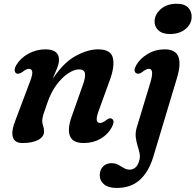

<svg xmlns="http://www.w3.org/2000/svg" viewBox="-20 -730 1014 996"><path d="M64.5 -349.5Q56.5 -354.5 56.2 -366.2Q56 -378 65 -393Q87 -429.5 128 -451.8Q169 -474 215.5 -474Q286 -474 286 -419.5Q286 -401 276.5 -377Q267 -353 253 -320.5Q309.5 -405.5 372.5 -439.8Q435.5 -474 489 -474Q555 -474 565.5 -429.5Q576 -385 549 -312.5L492 -155.5Q479.5 -121.5 482 -106.8Q484.5 -92 498.5 -92Q512.5 -92 532 -107.5Q549.5 -121 560.5 -114Q577.5 -103 560 -70Q540.5 -33 501.8 -10.5Q463 12 415 12Q356.5 12 342.8 -24.8Q329 -61.5 351.5 -124.5L409.5 -288.5Q425 -331.5 420.5 -350.8Q416 -370 390 -370Q365 -370 334 -349.8Q303 -329.5 274 -291Q245 -252.5 226 -197.5Q211 -156 205 -136.2Q199 -116.5 199 -103.5Q199 -89.5 203.8 -76.8Q208.5 -64 208.5 -48Q208.5 -20.5 178.2 -4.2Q148 12 96 12Q56 12 46.8 -18.8Q37.5 -49.5 59.5 -104.5L135 -305Q150 -343.5 147.2 -358.2Q144.5 -373 130 -373Q117 -373 96 -356.5Q76.5 -343 64.5 -349.5ZM861.5 -553.5Q821.5 -553.5 800.8 -573.5Q780 -593.5 782 -622.5Q784 -657 815.2 -683.8Q846.5 -710.5 897 -710.5Q938 -710.5 957 -689.5Q976 -668.5 974 -638.5Q972 -603 941 -578.2Q910 -553.5 861.5 -553.5ZM898 -325.5 775.5 82.5Q751.5 161.5 705.2 203.2Q659 245 585.5 245Q542.5 245 520 226.5Q497.5 208 497.5 178.5Q497.5 151.5 514.2 134Q531 116.5 558.5 116.5Q578.5 116.5 593.5 124.8Q608.5 133 622.2 141.5Q636 150 653 150Q668 150 681.8 139.5Q695.5 129 703 100.5Q708 82.5 703.8 63.8Q699.5 45 693.2 24.8Q687 4.5 684.2 -18.8Q681.5 -42 689.5 -69L759.5 -300Q781.5 -373 753 -373Q738 -373 717.5 -356Q700.5 -343.5 688 -349.5Q669 -359.5 686.5 -391.5Q705 -425 745.2 -449.5Q785.5 -474 834 -474Q890.5 -474 905.2 -436Q920 -398 898 -325.5Z"/></svg>

Font: Fraunces 9pt Soft SemiBold
Style: Italic
Weight: 600
Italic angle: -16°
Version: Version 1.000;[b76b70a41]